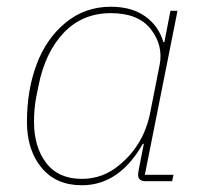

<svg xmlns="http://www.w3.org/2000/svg" viewBox="-20 -538 607 570"><path d="M491 0H413Q390 0 390 -19Q390 -23 392 -35L407 -111H404Q334 12 223 12Q146 12 103 -40.5Q60 -93 60 -176Q60 -270 88.5 -346.5Q117 -423 174.5 -470.5Q232 -518 309 -518Q371 -518 411 -489.5Q451 -461 465 -413H468L486 -506H507L410 -19H495ZM223 -7Q285 -7 333 -47Q407 -107 426 -204L454 -346Q465 -403 428 -451Q391 -499 309 -499Q225 -499 169.5 -441Q114 -383 94 -282L87 -247Q81 -214 81 -176Q81 -102 117 -54.5Q153 -7 223 -7Z"/></svg>

Font: IBM Plex Sans Thin
Style: Italic
Weight: 100
Italic angle: -11.31°
Designer: Mike Abbink, Paul van der Laan, Pieter van Rosmalen
Foundry: Bold Monday
Version: Version 3.0